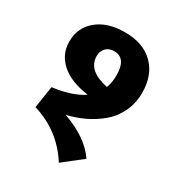

<svg xmlns="http://www.w3.org/2000/svg" viewBox="-176 -828 911 979"><g transform="rotate(30 279.5 -338.5)"><path d="M505 -487Q505 -424 479.5 -372Q454 -320 411.5 -285.5Q369 -251 322 -229Q275 -207 223 -195Q365 -145 427 -54L315 34Q227 -105 70 -152L90 -281Q205 -296 269 -340Q164 -354 108 -404Q52 -454 52 -529Q52 -610 112.5 -660.5Q173 -711 276 -711Q384 -711 444.5 -650.5Q505 -590 505 -487ZM210 -534Q210 -449 334 -423Q347 -456 347 -498Q347 -600 276 -600Q246 -600 228 -582Q210 -564 210 -534Z"/></g></svg>

Font: FiraGO ExtraBold
Style: Regular
Weight: 800
Designer: bBox Type
Foundry: bBox Type GmbH
Version: Version 1.001;PS 001.001;hotconv 1.0.88;makeotf.lib2.5.64775